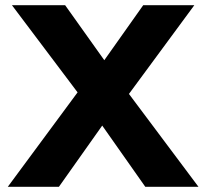

<svg xmlns="http://www.w3.org/2000/svg" viewBox="-20 -720 795 740"><path d="M10 0 279 -364 26 -700H231L382 -488L532 -700H729L477 -358L745 0H540L374 -236L207 0Z"/></svg>

Font: Red Hat Text VF
Style: Regular
Weight: 400
Designer: Pentagram, MCKL
Foundry: Pentagram, MCKL
Version: Version 1.023